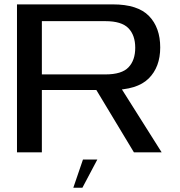

<svg xmlns="http://www.w3.org/2000/svg" viewBox="-20 -695 822 876"><path d="M57.5 0H171V-284.5H488Q605.5 -284.5 658.2 -336.8Q711 -389 711 -478.5Q711 -569 659.8 -622Q608.5 -675 494.5 -675H57.5ZM591 0H717.5L513 -324L397.5 -321ZM171 -355.5V-598.5H461Q534.5 -598.5 565.8 -566.5Q597 -534.5 597 -477Q597 -420 566.2 -387.8Q535.5 -355.5 461 -355.5ZM314.5 161.5H356L424 33H358.5Z"/></svg>

Font: Anybody Expanded
Style: Regular
Weight: 400
Width: 7
Version: Version 1.113;gftools[0.9.25]